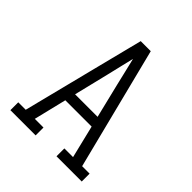

<svg xmlns="http://www.w3.org/2000/svg" viewBox="-200 -868 1001 1001"><g transform="rotate(45 300.0 -367.5)"><path d="M37 0V-58H92L201 -490L263 -735H337L508 -58H563V0H377V-58H441L397 -239H203L159 -58H223V0ZM383 -297 336 -490Q327 -528 318 -566Q309 -604 300 -641Q291 -604 282 -566Q273 -528 264 -490L217 -297Z"/></g></svg>

Font: Iosevka Etoile Light
Style: Regular
Weight: 300
Designer: Belleve Invis
Foundry: Belleve Invis
Version: Version 25.0.1; ttfautohint (v1.8.4)